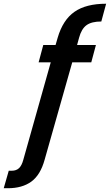

<svg xmlns="http://www.w3.org/2000/svg" viewBox="-166 -792 589 1029"><path d="M143.1 -589.8Q170.9 -685.1 232.9 -728.5Q294.9 -772 402.8 -772L377 -676.8Q324.7 -676.8 297.6 -657Q270.5 -637.2 257.8 -589.8L247.1 -550.8H348.1L323.2 -458H221.2L73.2 64Q50.8 145.5 2 181.2Q-46.9 216.8 -124 216.8H-146L-119.1 123H-103Q-78.6 123 -64 109.1Q-49.3 95.2 -41 64L106 -458H41L65.9 -550.8H131.8Z"/></svg>

Font: SVN-Poppins Medium
Style: Italic
Weight: 500
Italic angle: -10°
Designer: Ninad Kale (Devanagari), Jonny Pinhorn (Latin)
Foundry: Indian Type Foundry
Version: Version 3.002 2017